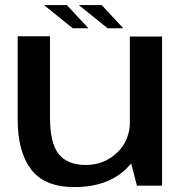

<svg xmlns="http://www.w3.org/2000/svg" viewBox="-20 -735 736 760"><path d="M522 0H621.5V-590.5H494V-109ZM178 -591.5H50V-263Q50 -134 103.2 -64.2Q156.5 5.5 275 5.5Q406.5 5.5 481.8 -69Q557 -143.5 557 -219.5L494.5 -256Q494.5 -179 443.2 -130.5Q392 -82 319 -82Q248 -82 213 -124.5Q178 -167 178 -270ZM406 -623H468L382.5 -715H292ZM268 -623H330L244.5 -715H154Z"/></svg>

Font: Anybody SemiExpanded Medium
Style: Regular
Weight: 500
Width: 6
Version: Version 1.113;gftools[0.9.25]